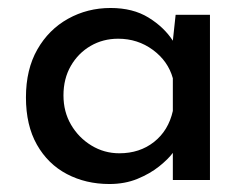

<svg xmlns="http://www.w3.org/2000/svg" viewBox="-20 -451 627 481"><path d="M254 10Q195 10 147.5 -15Q100 -40 72.5 -88.5Q45 -137 45 -207Q45 -277 73.5 -327Q102 -377 150.5 -404Q199 -431 257 -431Q313 -431 352 -407Q391 -383 413 -349L420 -414H506V0H413V-68Q401 -52 378.5 -34Q356 -16 324.5 -3Q293 10 254 10ZM279 -67Q330 -67 366 -95.5Q402 -124 413 -173V-255Q401 -298 363 -326Q325 -354 276 -354Q238 -354 207 -336Q176 -318 157.5 -286Q139 -254 139 -212Q139 -171 158 -138.5Q177 -106 209 -86.5Q241 -67 279 -67Z"/></svg>

Font: Synthetic
Style: Regular
Weight: 400
Designer: Santiago Orozco
Foundry: Typemade
Version: Version 2.000; ttfautohint (v1.8.4.7-5d5b)